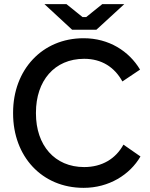

<svg xmlns="http://www.w3.org/2000/svg" viewBox="-20 -894 720 924"><path d="M327 -751H444L578 -874H472L395 -812H377L300 -874H194ZM382 10H383C504 10 605 -53 656 -141L574 -198C537 -130 471 -90 385 -90C243 -90 153 -195 153 -348V-352C153 -505 242 -611 385 -611C469 -611 531 -571 569 -502L654 -559C601 -648 504 -710 383 -710H382C183 -710 43 -558 43 -352V-348C43 -142 181 10 382 10Z"/></svg>

Font: Fixel Display Medium
Style: Regular
Weight: 500
Designer: AlfaBravo + MacPaw
Foundry: Kyrylo Tkachov, Marchela Mozhyna, Serhii Makarenko, Maria Weinstein, Zakhar Kryvoshyya
Version: Version 1.211